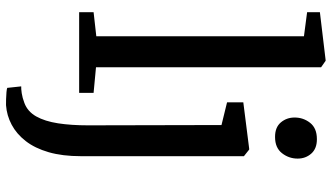

<svg xmlns="http://www.w3.org/2000/svg" viewBox="-252 -607 1102 638"><g transform="rotate(90 299.0 -288.0)"><path d="M100.5 -57V-747L20.5 -757.5V-800L179.5 -819H182L203.5 -804V-56L288.5 -48V0H20.5V-48ZM329.5 243Q322 243 309.8 242.8Q297.5 242.5 286.5 241.5Q275.5 240.5 272 239L267 192.5Q274.5 193 289.8 190.8Q305 188.5 322 182Q350.5 171.5 366.8 142.8Q383 114 389.8 70Q396.5 26 396.5 -29.5L395.5 -473L320 -491.5V-545.5L474 -565H477L499 -547.5V-6Q499 55.5 485.8 101.2Q472.5 147 448.8 177.5Q425 208 394.5 224.2Q364 240.5 329.5 243ZM434.5 -651Q403 -651 386.8 -670.2Q370.5 -689.5 370.5 -716Q370.5 -745 388.2 -767.5Q406 -790 442 -790H443Q474 -790 490.5 -771.2Q507 -752.5 507 -726Q507 -697 489 -674Q471 -651 435.5 -651Z"/></g></svg>

Font: Merriweather 24pt
Style: Regular
Weight: 400
Designer: Eben Sorkin
Foundry: Eben Sorkin
Version: Version 2.100